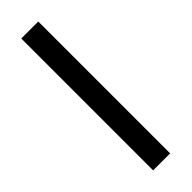

<svg xmlns="http://www.w3.org/2000/svg" viewBox="41 -244 559 559"><g transform="rotate(45 320.0 35.0)"><path d="M48.5 70.5V0.5H591.5V70.5Z"/></g></svg>

Font: Encode Sans Expanded Expanded
Style: Regular
Weight: 400
Width: 7
Designer: Multiple Designers
Foundry: Impallari Type
Version: Version 3.000; ttfautohint (v1.8.3) -l 8 -r 50 -G 200 -x 14 